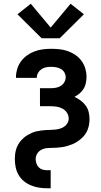

<svg xmlns="http://www.w3.org/2000/svg" viewBox="-20 -788 540 1023"><path d="M202 -584 73 -712 144 -768 250 -641 356 -768 427 -712 298 -584ZM230 215Q208 215 186.5 211.5Q165 208 144.5 199.5Q124 191 107 177Q90 163 79 144Q68 125 63.5 103Q59 81 59 60Q59 47 60.5 34Q62 21 65.5 9Q69 -3 75 -14.5Q81 -26 89 -35.5Q97 -45 106.5 -53.5Q116 -62 127 -68.5Q138 -75 149.5 -80Q161 -85 173.5 -88Q186 -91 198.5 -92.5Q211 -94 224 -95Q237 -96 249.5 -96Q262 -96 274.5 -97.5Q287 -99 299.5 -102.5Q312 -106 322.5 -113.5Q333 -121 339.5 -132Q346 -143 346 -156Q346 -173 337 -187Q328 -201 313.5 -209Q299 -217 282.5 -219.5Q266 -222 250 -222H193V-318H250Q264 -318 278 -320.5Q292 -323 304 -330.5Q316 -338 323 -350.5Q330 -363 330 -377Q330 -377 330 -377Q330 -377 330 -377Q330 -390 323 -402Q316 -414 304.5 -420.5Q293 -427 279.5 -429.5Q266 -432 253 -432Q239 -432 225.5 -429.5Q212 -427 201 -419.5Q190 -412 183 -400Q176 -388 176 -374Q176 -374 176 -373.5Q176 -373 176 -373H65Q65 -374 65 -374.5Q65 -375 65 -376Q65 -398 71.5 -420Q78 -442 91.5 -460.5Q105 -479 123.5 -492.5Q142 -506 163.5 -514Q185 -522 207.5 -525Q230 -528 253 -528Q275 -528 298 -525.5Q321 -523 342 -515.5Q363 -508 382 -495Q401 -482 414.5 -463.5Q428 -445 434.5 -423Q441 -401 441 -379Q441 -362 437.5 -345.5Q434 -329 425.5 -315Q417 -301 404.5 -290.5Q392 -280 377 -272Q394 -264 409.5 -252.5Q425 -241 436.5 -225.5Q448 -210 452.5 -191Q457 -172 457 -153Q457 -139 454.5 -124.5Q452 -110 447 -97Q442 -84 433.5 -72Q425 -60 414 -50.5Q403 -41 391 -33Q379 -25 365.5 -19.5Q352 -14 338 -10Q324 -6 310 -4Q296 -2 281.5 -1Q267 0 252.5 0Q238 0 224 2Q210 4 197.5 11.5Q185 19 177.5 32Q170 45 170 59Q170 71 174 83Q178 95 186.5 103.5Q195 112 206.5 115.5Q218 119 230 119H250V215Z"/></svg>

Font: Iosevka SS08 Regular
Style: Bold
Weight: 700
Monospace: yes
Designer: Belleve Invis
Foundry: Belleve Invis
Version: Version 16.3.4; ttfautohint (v1.8.4)